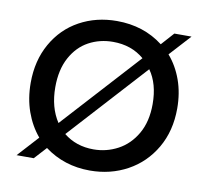

<svg xmlns="http://www.w3.org/2000/svg" viewBox="-67 -631 775 715"><g transform="rotate(10 320.0 -274.0)"><path d="M530 -468Q562 -431 579.5 -382Q597 -333 597 -275Q597 -190 559.5 -125.5Q522 -61 458 -26Q394 9 316 9Q219 9 145 -46L103 0H38L110 -79Q78 -117 60.5 -166.5Q43 -216 43 -275Q43 -359 79.5 -423.5Q116 -488 179 -522.5Q242 -557 320 -557Q421 -557 495 -500L538 -548H603ZM136 -275Q136 -198 171 -145L437 -437Q389 -478 319 -478Q269 -478 227.5 -455.5Q186 -433 161 -387Q136 -341 136 -275ZM504 -275Q504 -352 469 -401L203 -109Q250 -71 316 -71Q365 -71 408 -94Q451 -117 477.5 -163Q504 -209 504 -275Z"/></g></svg>

Font: MSTAGE
Style: Regular
Weight: 400
Designer: Ninad Kale (Devanagari), Jonny Pinhorn (Latin)
Foundry: Indian Type Foundry
Version: 4.004